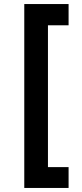

<svg xmlns="http://www.w3.org/2000/svg" viewBox="-20 -778 407 949"><path d="M100 -758H319V-653H217V48H319V151H100Z"/></svg>

Font: Josefin Sans Thin SemiBold
Style: Regular
Weight: 600
Version: Version 2.000